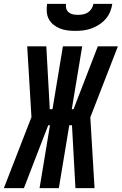

<svg xmlns="http://www.w3.org/2000/svg" viewBox="-61 -975 631 995"><path d="M-41 0 102 -368 80 -735H179L197 -409H211L265 -735H365L311 -409H320L446 -735H550L407 -367L429 0H330L312 -326H298L244 0H144L198 -326H189L132 -179L63 0ZM329 -815Q308 -815 288 -817.5Q268 -820 249.5 -827.5Q231 -835 216 -847Q201 -859 192 -876Q183 -893 181.5 -913.5Q180 -934 183 -955H281Q279 -942 282.5 -930Q286 -918 295.5 -910.5Q305 -903 317.5 -900.5Q330 -898 343 -898Q356 -898 369.5 -900.5Q383 -903 394.5 -910.5Q406 -918 413.5 -930Q421 -942 423 -955H521Q518 -934 509.5 -913.5Q501 -893 486 -876Q471 -859 452 -847Q433 -835 412.5 -827.5Q392 -820 371 -817.5Q350 -815 329 -815Z"/></svg>

Font: Iosevka Term Curly Extrabold
Style: Italic
Weight: 800
Italic angle: -9°
Designer: Belleve Invis
Foundry: Belleve Invis
Version: Version 32.3.0